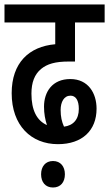

<svg xmlns="http://www.w3.org/2000/svg" viewBox="-20 -642 486 855"><path d="M238 0C346 0 410 -61 410 -158C410 -227 373 -290 293 -290C213 -290 176 -233 176 -167C176 -136 181 -110 189 -85C144 -105 120 -151 120 -225C120 -275 134 -311 163 -335C190 -357 225 -368 286 -368H314V-542H446V-622H0V-542H226V-445C109 -435 32 -362 32 -227C32 -83 119 0 238 0ZM250 -152C250 -188 265 -216 294 -216C317 -216 331 -196 331 -157C331 -110 306 -83 265 -78C255 -100 250 -123 250 -152ZM163 134C163 169 182 193 216 193C250 193 269 169 269 134C269 100 250 75 216 75C182 75 163 100 163 134Z"/></svg>

Font: Noto Sans Devanagari UI ExtraCondensed Medium
Style: Regular
Weight: 500
Width: 2
Designer: Jelle Bosma - Monotype Design Team
Foundry: Monotype Imaging Inc.
Version: Version 2.003